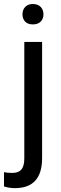

<svg xmlns="http://www.w3.org/2000/svg" viewBox="-52 -741 311 974"><path d="M71.3 -528.3V63C71.3 117.2 49.8 136.2 9.3 136.2C-7.8 136.2 -21.5 134.8 -31.7 132.3V204.6C-14.6 210.4 3.4 213.4 23.4 213.4C115.7 213.4 161.6 162.6 161.6 61V-528.3ZM62 -668.5C62 -653.8 66.4 -641.6 75.2 -631.8C84 -622.1 97.2 -617.2 114.7 -617.2C132.3 -617.2 145.5 -622.1 154.8 -631.8C164.1 -641.6 168.5 -653.8 168.5 -668.5C168.5 -697.8 149.9 -720.7 114.7 -720.7C80.1 -720.7 62 -697.3 62 -668.5Z"/></svg>

Font: Shabnam
Style: Regular
Weight: 400
Foundry: DejaVu fonts team - Redesigned by Saber Rastikerdar - Based on Vazir font
Version: Version 5.0.1